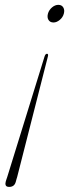

<svg xmlns="http://www.w3.org/2000/svg" viewBox="-20 -604 280 773"><path d="M17 148.5Q6 148.5 3.2 142.2Q0.5 136 3 127.5Q4 124 5.5 119.2Q7 114.5 9 109L159.5 -377Q163 -387.5 169 -387.5Q175.5 -387.5 173 -377.5L49 109Q47.5 113.5 46.2 118Q45 122.5 43.5 128Q38 148.5 17 148.5ZM215 -584.5Q228.5 -584.5 234.8 -574Q241 -563.5 237 -549Q233 -534 220.5 -523.8Q208 -513.5 195.5 -513.5Q181.5 -513.5 175.2 -523.8Q169 -534 173 -549Q177 -563.5 189.2 -574Q201.5 -584.5 215 -584.5Z"/></svg>

Font: Fraunces 72pt S000 Thin
Style: Italic
Weight: 100
Italic angle: -16°
Version: Version 1.000; ttfautohint (v1.8.3)